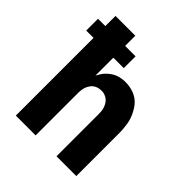

<svg xmlns="http://www.w3.org/2000/svg" viewBox="-200 -868 1001 1001"><g transform="rotate(45 300.0 -367.5)"><path d="M77 0V-573H23V-660H77V-735H223V-660H300V-573H223V-441Q229 -453 236.5 -464.5Q244 -476 253.5 -485.5Q263 -495 274 -503Q285 -511 297 -516.5Q309 -522 325 -525Q341 -528 350 -528H360Q375 -528 389.5 -525.5Q404 -523 418 -518Q432 -513 444.5 -505Q457 -497 467 -486.5Q477 -476 485 -463.5Q493 -451 499.5 -437.5Q506 -424 510.5 -410Q515 -396 517.5 -381.5Q520 -367 521.5 -350Q523 -333 523 -323V0H377V-310Q377 -321 376 -332Q375 -343 371.5 -353.5Q368 -364 362.5 -373.5Q357 -383 349 -390.5Q341 -398 328.5 -403Q316 -408 309 -408H300Q289 -408 278 -405Q267 -402 258 -396Q249 -390 242.5 -381Q236 -372 231.5 -362Q227 -352 225 -339Q223 -326 223 -319V0Z"/></g></svg>

Font: Iosevka Aile Heavy
Style: Regular
Weight: 900
Designer: Belleve Invis
Foundry: Belleve Invis
Version: Version 31.1.0; ttfautohint (v1.8.4)